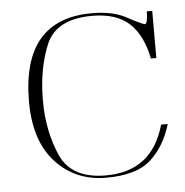

<svg xmlns="http://www.w3.org/2000/svg" viewBox="-43 -558 582 604"><g transform="rotate(-5 247.5 -256.0)"><path d="M458.5 -357.4H441.4Q426.8 -430.2 387.7 -467.8Q346.7 -507.3 268.6 -507.3Q155.3 -507.3 123 -431.2Q91.3 -355 91.3 -254.9Q91.3 -159.2 125.5 -81.1Q159.7 -3.4 268.6 -3.4Q415 -3.4 455.1 -147.5H476.1Q455.1 -77.1 408.2 -35.6Q363.3 3.9 268.6 3.9Q172.9 3.9 110.8 -62.5Q47.4 -130.4 47.4 -255.4Q47.4 -515.6 268.6 -515.6Q332.5 -515.6 374 -494.1Q418.9 -469.7 431.2 -466.8Q440.4 -464.4 441.4 -506.3H458.5Z"/></g></svg>

Font: Tartlers End
Style: Regular
Weight: 200
Designer: Peter Wiegel
Foundry: Peter Wiegel
Version: Version 1.000 2013 initial release